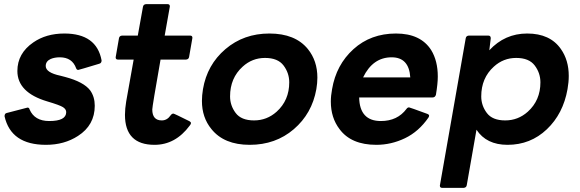

<svg xmlns="http://www.w3.org/2000/svg" viewBox="-20 -690 2805 928"><path d="M202 10Q33 10 2 -128Q2 -142 13 -144L113 -170Q121 -170 123 -161Q147 -105 218 -105Q300 -105 300 -148Q300 -162 284.5 -172Q269 -182 208 -200Q64 -243 64 -347Q64 -432 141 -485Q203 -528 291 -528Q447 -528 471 -398Q471 -385 460 -382Q361 -352 358 -352Q351 -352 348 -360Q329 -413 269 -413Q244 -413 225 -405Q201 -394 201 -371Q201 -339 272 -324L295 -318Q385 -294 416 -253Q438 -222 438 -179Q438 -85 357 -33Q291 10 202 10Z M727 10Q584 10 584 -135Q584 -164 590 -200L626 -402H550Q539 -402 539 -413L555 -505Q557 -517 570 -518H646L671 -657Q673 -669 686 -670H790Q801 -670 801 -659L776 -518H899Q910 -518 910 -507L894 -415Q892 -403 879 -402H756Q716 -175 716 -161Q716 -108 762 -108Q788 -108 805 -133Q811 -141 818 -141Q822 -141 896 -104Q903 -100 903 -95Q903 -90 897 -83Q828 10 727 10Z M1187 10Q1063 10 1002 -66Q956 -122 956 -202Q956 -229 961 -259Q981 -377 1069.5 -452.5Q1158 -528 1282 -528Q1407 -528 1468 -453Q1514 -396 1514 -315Q1514 -288 1509 -259Q1488 -141 1400 -65.5Q1312 10 1187 10ZM1208 -108Q1270 -108 1317 -150Q1378 -205 1378 -292Q1378 -337 1350.5 -373.5Q1323 -410 1261 -410Q1199 -410 1153 -368Q1092 -313 1092 -224Q1092 -180 1119 -144Q1146 -108 1208 -108Z M1799 10Q1677 10 1621 -66Q1579 -121 1579 -199Q1579 -227 1585 -259Q1605 -377 1688.5 -452.5Q1772 -528 1894 -528Q2013 -528 2064 -448Q2096 -396 2096 -320Q2096 -286 2087 -232Q2083 -219 2071 -219H1716Q1718 -105 1821 -105Q1901 -105 1945 -164Q1950 -171 1957 -171Q1960 -171 2047 -139Q2054 -136 2054 -131Q2054 -127 2051 -122Q2004 -54 1937.5 -22Q1871 10 1799 10ZM1963 -316Q1957 -413 1873 -413Q1782 -413 1735 -316Z M2221 218H2117Q2106 218 2106 207L2231 -505Q2233 -517 2246 -518H2340Q2352 -518 2352 -505L2345 -447Q2420 -528 2528 -528Q2639 -528 2691 -453Q2729 -399 2729 -323Q2729 -293 2723 -259Q2702 -140 2623 -65Q2544 10 2433 10Q2331 10 2283 -63L2236 205Q2234 217 2221 218ZM2422 -108Q2484 -108 2531 -150Q2592 -205 2592 -292Q2592 -337 2564.5 -373.5Q2537 -410 2475 -410Q2413 -410 2367 -368Q2306 -313 2306 -224Q2306 -180 2333 -144Q2360 -108 2422 -108Z"/></svg>

Font: YamahaIndonesia935. App
Style: Bold Italic
Weight: 700
Italic angle: -10°
Designer: Dalton Maag Ltd
Foundry: Dalton Maag Ltd
Version: Version 1.002; January 01, 2024; Regular/Italic